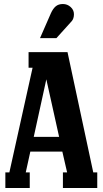

<svg xmlns="http://www.w3.org/2000/svg" viewBox="-20 -941 517 961"><path d="M262.2 -750H180.2L234.9 -875Q245.1 -897.5 258.8 -909.2Q272.5 -920.9 294.9 -920.9Q316.9 -920.9 333.5 -906Q350.1 -891.1 350.1 -870.1Q350.1 -847.7 338.9 -835ZM123 -680.2H317.9L446.8 -78.1H466.8V0H294.9V-78.1H315.9L292 -182.1H131.8L108.9 -78.1H128.9V0H6.8V-78.1H26.9L143.1 -602.1H123ZM275.9 -255.9 211.9 -543.9 148.9 -255.9Z"/></svg>

Font: Margherita Black
Style: Regular
Weight: 900
Designer: James Puckett
Foundry: Dunwich Type Founders
Version: Version 1.008;hotconv 1.0.109;makeotfexe 2.5.65596